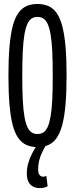

<svg xmlns="http://www.w3.org/2000/svg" viewBox="-20 -730 377 966"><path d="M167.9 -55.7Q185.1 -55.7 198 -63.7Q210.8 -71.6 219.7 -90.9Q228.5 -110.1 234.4 -143.4Q240.3 -176.7 242.9 -227.5Q245.4 -278.4 245.4 -349.8Q245.4 -421.1 242.9 -472.3Q240.3 -523.6 234.5 -557Q228.6 -590.4 219.7 -609.7Q210.8 -629 198 -636.9Q185.1 -644.9 167.9 -644.9Q151.6 -644.9 139.2 -636.9Q126.8 -629 117.8 -609.7Q108.8 -590.4 103 -556.6Q97.1 -522.7 94.6 -471.4Q92 -420.2 92 -349Q92 -277.5 94.6 -227.2Q97.1 -176.9 103 -143.4Q108.8 -109.8 117.8 -90.8Q126.8 -71.8 139.2 -63.8Q151.6 -55.7 167.9 -55.7ZM168.2 10Q137.6 10 113.9 -0.3Q90.2 -10.6 72.6 -34.7Q55 -58.9 44.1 -99.7Q33.3 -140.6 27.9 -202.4Q22.4 -264.2 22.4 -349Q22.4 -434.8 27.9 -496.1Q33.3 -557.5 44.1 -599Q55 -640.5 72.6 -665Q90.2 -689.4 113.9 -699.7Q137.6 -710 168.2 -710Q199.3 -710 223.2 -699.7Q247.1 -689.4 264.5 -665.3Q281.8 -641.1 292.9 -599.9Q304 -558.6 309.5 -497Q315 -435.4 315 -350.2Q315 -265 309.6 -203.6Q304.2 -142.1 293 -100.8Q281.8 -59.5 264.5 -35.1Q247.1 -10.7 223.2 -0.4Q199.3 10 168.2 10ZM180 216.3Q160.6 216.3 146 208.4Q131.4 200.6 123.1 184.5Q114.9 168.4 114.9 142.6Q114.9 118.5 121.5 93.5Q128.2 68.5 141.6 42.1Q155 15.6 174.1 -12L213.9 -3.7Q199.3 20.1 189.8 41.2Q180.3 62.3 176.1 82Q171.9 101.8 171.9 121.8Q171.9 142.8 179.3 150.9Q186.7 159 196.7 159Q201.7 159 205.7 158Q209.7 157 213.1 155.2L219.7 207Q211.2 211.7 202.1 214Q193 216.3 180 216.3Z"/></svg>

Font: Georama ExtraCondensed Thin
Style: Regular
Weight: 100
Width: 2
Designer: Jean-Baptiste Levee
Foundry: Production Type
Version: Version 1.001